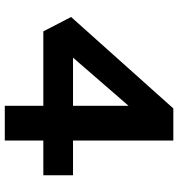

<svg xmlns="http://www.w3.org/2000/svg" viewBox="9 -753 744 802"><g transform="rotate(90 381.0 -352.0)"><path d="M422 0V-629H519L174 -231L162 -285H712V-161H111L51 -277L433 -704H567V0Z"/></g></svg>

Font: Lexend Peta SemiBold
Style: Regular
Weight: 600
Designer: Bonnie Shaver-Troup, Thomas Jockin
Foundry: Lexend
Version: Version 1.007